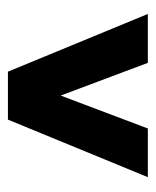

<svg xmlns="http://www.w3.org/2000/svg" viewBox="26 -777 395 487"><g transform="rotate(-90 223.5 -533.5)"><path d="M224.6 -577.1 141.1 -356H17.6L163.6 -710.9H285.2L431.6 -356H307.6Z"/></g></svg>

Font: Vazir Black FD
Style: Black-FD
Weight: 900
Designer: Saber Rastikerdar
Foundry: Saber Rastikerdar
Version: Version 30.0.0